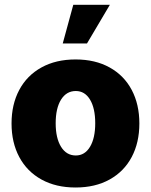

<svg xmlns="http://www.w3.org/2000/svg" viewBox="-20 -791 645 820"><path d="M29.3 -263.7Q29.3 -345.2 62.3 -407Q95.2 -468.8 157 -502.9Q218.8 -537.1 302.7 -537.1Q386.7 -537.1 448.2 -502.9Q509.8 -468.8 542.5 -407Q575.2 -345.2 575.2 -263.7Q575.2 -182.1 542.5 -120.4Q509.8 -58.6 448.2 -24.4Q386.7 9.8 302.7 9.8Q218.8 9.8 157 -24.4Q95.2 -58.6 62.3 -120.4Q29.3 -182.1 29.3 -263.7ZM386.7 -264.6Q386.7 -328.6 364.5 -365.5Q342.3 -402.3 303.7 -402.3Q263.7 -402.3 240.7 -365.5Q217.8 -328.6 217.8 -264.6Q217.8 -201.2 240.7 -164.1Q263.7 -127 303.7 -127Q342.3 -127 364.5 -164.1Q386.7 -201.2 386.7 -264.6ZM293 -770.5H449.2L351.6 -605.5H248Z"/></svg>

Font: Pretendard JP Black
Style: Regular
Weight: 900
Designer: Base glyphs from Inter by Rasmus Andersson; Hangeul glyphs from Noto Sans CJK(Source Han Sans) by Jang Soo-young and Kan
Foundry: Kil Hyung-jin
Version: Version 1.309